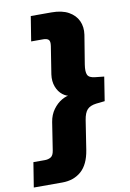

<svg xmlns="http://www.w3.org/2000/svg" viewBox="-146 -764 681 1003"><g transform="rotate(-10 194.0 -262.5)"><path d="M-50 180 -29 49H32Q50 49 63.5 41Q77 33 81 7L104 -141Q110 -178 130 -205.5Q150 -233 176 -248Q202 -263 224 -263L225 -259Q203 -259 181.5 -275.5Q160 -292 149 -321Q138 -350 143 -386L166 -532Q170 -558 161 -566Q152 -574 133 -574H69L90 -705H200Q255 -705 290 -685.5Q325 -666 340 -633.5Q355 -601 349 -560L324 -407Q318 -369 326 -352Q334 -335 366 -332L413 -327L393 -200L347 -195Q315 -191 299.5 -174.5Q284 -158 278 -120L254 35Q242 110 202 145Q162 180 101 180Z"/></g></svg>

Font: Nunito Sans 12pt Black
Style: Italic
Weight: 900
Italic angle: -9°
Designer: Vernon Adams
Foundry: Vernon Adams
Version: Version 3.101;gftools[0.9.27]